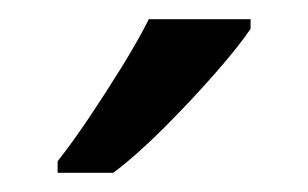

<svg xmlns="http://www.w3.org/2000/svg" viewBox="-20 -786 321 200"><path d="M241 -766V-756Q229 -738 204 -709.5Q179 -681 150.5 -652.5Q122 -624 98 -606H40V-618Q55 -637 72.5 -663Q90 -689 107 -716.5Q124 -744 135 -766Z"/></svg>

Font: Noto Sans IKEA
Style: Regular
Weight: 400
Designer: Monotype Design Team
Foundry: Monotype Imaging Inc.
Version: Version 2.001